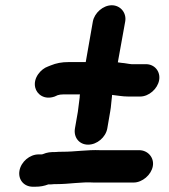

<svg xmlns="http://www.w3.org/2000/svg" viewBox="-20 -670 643 730"><path d="M105 40H113C134 40 148 37 164 31H175C182 30 189 30 197 30C243 30 291 21 336 24H488C521 24 555 -5 561 -38C567 -71 542 -99 509 -99H360C312 -101 266 -93 218 -93C208 -93 199 -93 192 -92C171 -92 160 -91 143 -84C141 -83 139 -83 137 -83H127C93 -83 60 -55 54 -21C48 13 71 40 105 40ZM333 -588 306 -434H242C214 -434 194 -430 172 -421L162 -417C136 -408 105 -374 114 -337C120 -312 148 -289 188 -303L199 -308C206 -310 211 -311 220 -311H284C283 -307 283 -303 283 -300C280 -281 279 -264 276 -245L265 -182C259 -148 281 -120 315 -120C349 -120 382 -148 388 -182L399 -246C401 -256 402 -267 403 -278L406 -306V-309H407C428 -307 444 -303 468 -303H513C546 -303 579 -332 585 -365C591 -398 568 -426 535 -426H480C467 -427 457 -430 442 -431L428 -433L456 -588C462 -621 438 -650 405 -650C372 -650 339 -621 333 -588Z"/></svg>

Font: Blanket
Style: BdObl
Weight: 700
Foundry: Cannot Into Space Fonts
Version: Version 0.9